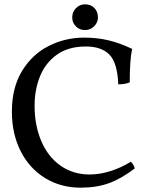

<svg xmlns="http://www.w3.org/2000/svg" viewBox="-20 -859 693 888"><path d="M35 -343Q35 -453 81.5 -530Q128 -607 204.5 -646Q281 -685 369 -685Q430 -685 482 -672.5Q534 -660 591 -633Q580 -581 580 -478Q558 -469 527 -469Q523 -569 486 -606.5Q449 -644 377 -644Q296 -644 243 -606Q190 -568 165 -506Q140 -444 140 -370Q140 -280 170.5 -207.5Q201 -135 259 -93.5Q317 -52 395 -52Q442 -52 492 -68Q542 -84 585 -111Q591 -106 596.5 -96.5Q602 -87 603 -80Q542 -33 484.5 -12Q427 9 353 9Q261 9 188.5 -35.5Q116 -80 75.5 -160Q35 -240 35 -343ZM314 -778Q314 -804 331.5 -821.5Q349 -839 373 -839Q400 -839 416.5 -822Q433 -805 433 -778Q433 -755 415.5 -737.5Q398 -720 373 -720Q348 -720 331 -737Q314 -754 314 -778Z"/></svg>

Font: Vollkorn SC
Style: Regular
Weight: 400
Designer: Friedrich Althausen
Foundry: Friedrich Althausen
Version: Version 4.015